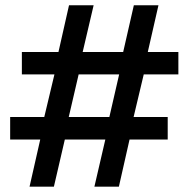

<svg xmlns="http://www.w3.org/2000/svg" viewBox="-20 -700 706 720"><path d="M90.8 0 130.9 -176.8H18.1V-261.2H146L184.1 -420.9H62V-504.9H199.2L238.8 -680.2H331.1L290 -504.9H441.9L481.9 -680.2H574.2L534.2 -504.9H648.9V-420.9H519L481 -261.2H608.9V-176.8H465.8L425.8 0H334L375 -176.8H223.1L182.1 0ZM237.8 -261.2H390.1L426.8 -420.9H274.9Z"/></svg>

Font: TASA Orbiter Deck Medium
Style: Regular
Weight: 500
Designer: Weizhong Zhang
Version: Version 1.000;Glyphs 3.1.2 (3151)